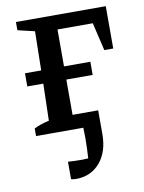

<svg xmlns="http://www.w3.org/2000/svg" viewBox="-80 -541 604 804"><g transform="rotate(-10 222.0 -139.5)"><path d="M44 0V-32Q71 -46 108 -54L112 -211H44V-267H113L116 -433L44 -450V-485H426V-305H388L360 -424H210V-267H322V-211H210V-61H319V39Q319 116 280 161Q241 206 178 206Q166 206 157 203V129Q171 130 184 130.5Q197 131 210 131Q225 131 243 130Q244 111 245 89.5Q246 68 246 44Q246 21 245 0Z"/></g></svg>

Font: Piazzolla Medium
Style: Regular
Weight: 500
Designer: Juan Pablo del Peral
Foundry: Huerta Tipografica
Version: Version 1.330